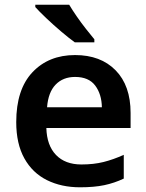

<svg xmlns="http://www.w3.org/2000/svg" viewBox="-20 -786 621 816"><path d="M299 -552Q408 -552 471.5 -487Q535 -422 535 -306V-242H177Q179 -168 218 -127.5Q257 -87 326 -87Q378 -87 420 -97.5Q462 -108 506 -128V-27Q466 -8 423 1Q380 10 320 10Q241 10 179.5 -20.5Q118 -51 83.5 -113Q49 -175 49 -267Q49 -406 118 -479Q187 -552 299 -552ZM299 -459Q248 -459 216.5 -426.5Q185 -394 180 -330H413Q412 -386 384.5 -422.5Q357 -459 299 -459ZM274 -766Q287 -744 306 -716.5Q325 -689 345.5 -663Q366 -637 381 -619V-606H298Q273 -624 240 -652Q207 -680 176.5 -709Q146 -738 130 -756V-766Z"/></svg>

Font: Noto Sans Gujarati SemiBold
Style: Regular
Weight: 600
Designer: Jelle Bosma - Monotype Design Team, Universal Thirst
Foundry: Monotype Imaging Inc.
Version: Version 2.106; ttfautohint (v1.8.4.7-5d5b)